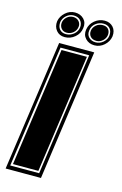

<svg xmlns="http://www.w3.org/2000/svg" viewBox="-141 -789 533 840"><g transform="rotate(15 125.5 -369.0)"><path d="M-26 0 58 -591H217L134 0ZM-10 -18H121L199 -573H69ZM0 -27 76 -564H191L115 -27ZM74 -622Q50 -622 36 -639Q22 -656 25 -681Q29 -704 48 -721Q67 -738 91 -738Q116 -738 131.5 -722Q147 -706 143 -681Q140 -656 120 -639Q100 -622 74 -622ZM209 -621Q184 -621 168.5 -637.5Q153 -654 157 -679Q161 -704 181 -720.5Q201 -737 226 -737Q250 -737 264.5 -721Q279 -705 276 -679Q272 -655 253 -638Q234 -621 209 -621ZM76 -636Q96 -636 111.5 -649Q127 -662 129 -681Q131 -699 120 -711.5Q109 -724 89 -724Q71 -724 56.5 -711.5Q42 -699 39 -681Q37 -660 47.5 -648Q58 -636 76 -636ZM211 -635Q230 -635 245 -648Q260 -661 262 -679Q264 -699 253.5 -711Q243 -723 224 -723Q204 -723 188.5 -710.5Q173 -698 171 -679Q168 -659 180 -647Q192 -635 211 -635ZM78 -643Q62 -643 53 -654Q44 -665 46 -681Q48 -695 60 -706Q72 -717 88 -717Q105 -717 114.5 -706Q124 -695 122 -681Q120 -665 107.5 -654Q95 -643 78 -643ZM213 -642Q195 -642 185.5 -652.5Q176 -663 178 -679Q180 -694 192.5 -705Q205 -716 223 -716Q240 -716 248.5 -705.5Q257 -695 255 -679Q253 -664 240.5 -653Q228 -642 213 -642Z"/></g></svg>

Font: Alumni Sans Collegiate One SC
Style: Italic
Weight: 400
Italic angle: -8°
Designer: Robert E. Leuschke
Foundry: Robert E. Leuschke
Version: Version 1.100